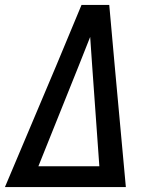

<svg xmlns="http://www.w3.org/2000/svg" viewBox="-20 -755 640 775"><path d="M0 0 207 -490 309 -735H421L443 -490L488 0ZM135 -84H381L352 -490Q350 -519 348 -548Q346 -577 344 -606Q332 -577 321 -548Q310 -519 298 -490Z"/></svg>

Font: Iosevka Custom Medium Oblique
Style: Regular
Weight: 500
Italic angle: -9°
Designer: Belleve Invis
Foundry: Belleve Invis
Version: Version 27.0.1